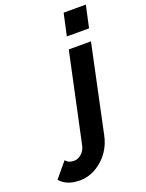

<svg xmlns="http://www.w3.org/2000/svg" viewBox="-370 -812 829 1089"><g transform="rotate(-20 44.5 -267.0)"><path d="M156 -730H290L261 -597H127ZM-201 149 -125 58Q-109 80 -75 80Q-51 80 -30 61.5Q-9 43 -3 14L112 -524H246L134 4Q116 88 54 142Q-8 196 -83 196Q-160 196 -201 149Z"/></g></svg>

Font: Raleway-v4020
Style: Bold Italic
Weight: 700
Italic angle: -12°
Designer: Matt McInerney, Pablo Impallari, Rodrigo Fuenzalida
Foundry: Matt McInerney, Pablo Impallari, Rodrigo Fuenzalida
Version: Version 4.020;PS 004.020;hotconv 1.0.88;makeotf.lib2.5.64775